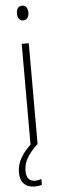

<svg xmlns="http://www.w3.org/2000/svg" viewBox="-62 -755 309 1001"><g transform="rotate(-5 92.0 -254.5)"><path d="M94 -727Q110 -727 117 -715.5Q124 -704 124 -689Q124 -671 116 -660.5Q108 -650 93 -650Q79 -650 71.5 -661Q64 -672 64 -688Q64 -704 71 -715.5Q78 -727 94 -727ZM112 -529V0H75V-529ZM37 132Q37 188 82 188Q92 188 101.5 186Q111 184 116 182V212Q109 215 99 216.5Q89 218 78 218Q42 218 22 197.5Q2 177 2 138Q2 98 24 60.5Q46 23 85 -10L110 0Q72 36 54.5 67Q37 98 37 132Z"/></g></svg>

Font: Noto Sans Gujarati ExtraCondensed ExtraLight
Style: Regular
Weight: 200
Width: 2
Designer: Jelle Bosma - Monotype Design Team, Universal Thirst
Foundry: Monotype Imaging Inc.
Version: Version 2.106; ttfautohint (v1.8.4.7-5d5b)